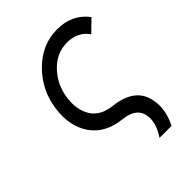

<svg xmlns="http://www.w3.org/2000/svg" viewBox="-206 -614 916 916"><g transform="rotate(-45 251.5 -156.0)"><path d="M346 -512Q244 -512 167 -436Q89 -359 74 -250Q59 -143 109 -70Q160 1 261 12Q352 21 359 90Q362 115 353.5 142Q345 169 325 200H406Q425 162 431.5 126Q438 90 431 56Q413 -51 273 -66Q202 -74 170 -123Q138 -175 149 -250Q160 -326 212 -380Q264 -434 335 -434Q406 -434 444 -380L503 -437Q447 -512 346 -512Z"/></g></svg>

Font: Unageo
Style: Regular-Italic
Weight: 400
Designer: Richard Sepsi
Foundry: Richard Sepsi
Version: Version 2.000